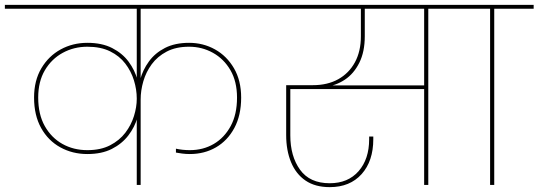

<svg xmlns="http://www.w3.org/2000/svg" viewBox="-55 -760 2213 789"><path d="M523 0H507V-724H-35V-740H1056V-724H523ZM304 -127Q243 -127 193 -154.5Q143 -182 114 -234Q85 -286 85 -359Q85 -429 115 -479.5Q145 -530 194.5 -557Q244 -584 304 -584Q364 -584 406 -562.5Q448 -541 473.5 -506.5Q499 -472 510 -431.5Q521 -391 518 -353L507 -355Q507 -392 495.5 -429.5Q484 -467 460 -498.5Q436 -530 397.5 -549Q359 -568 304 -568Q249 -568 203 -543Q157 -518 129.5 -471.5Q102 -425 102 -359Q102 -290 129 -242Q156 -194 201.5 -168.5Q247 -143 304 -143Q359 -143 397.5 -163Q436 -183 460 -214.5Q484 -246 495.5 -283Q507 -320 507 -354L518 -356Q521 -318 510 -278Q499 -238 472.5 -203.5Q446 -169 404.5 -148Q363 -127 304 -127ZM725 -127Q709 -127 693.5 -129Q678 -131 668 -133V-149Q681 -146 696 -144.5Q711 -143 725 -143Q780 -143 823.5 -168.5Q867 -194 893 -242Q919 -290 919 -359Q919 -425 892 -471.5Q865 -518 820 -543Q775 -568 722 -568Q668 -568 630 -548Q592 -528 568.5 -496Q545 -464 534 -426Q523 -388 523 -351L511 -354Q510 -393 521 -433Q532 -473 557 -507.5Q582 -542 623 -563Q664 -584 722 -584Q780 -584 828.5 -557Q877 -530 906.5 -479.5Q936 -429 936 -359Q936 -286 908 -234Q880 -182 832.5 -154.5Q785 -127 725 -127Z M1300 9Q1240 9 1200.5 -18Q1161 -45 1141 -93.5Q1121 -142 1121 -205V-410H1231Q1291 -410 1335 -434.5Q1379 -459 1403.5 -504Q1428 -549 1428 -611V-732H1444V-611Q1444 -547 1421.5 -502Q1399 -457 1362 -432.5Q1325 -408 1281 -403L1270 -409H1696V-394H1129L1138 -403V-204Q1138 -118 1178 -62.5Q1218 -7 1300 -7Q1375 -7 1418.5 -56.5Q1462 -106 1462 -188V-199H1479Q1479 -196 1479 -193Q1479 -190 1479 -188Q1479 -98 1431 -44.5Q1383 9 1300 9ZM1705 0H1688V-731H1705ZM1867 -724H986V-740H1867Z M1976 0H1959V-724H1797V-740H2138V-724H1976Z"/></svg>

Font: Poppins Devanagari Thin
Style: Regular
Weight: 100
Designer: Ninad Kale (Devanagari), Jonny Pinhorn (Latin)
Foundry: Indian Type Foundry
Version: 4.005